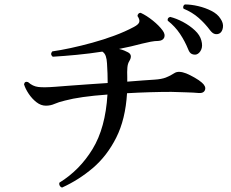

<svg xmlns="http://www.w3.org/2000/svg" viewBox="-20 -805 1040 863"><path d="M259 38Q252 36 248.5 29.5Q245 23 247 16Q338 -40 396 -135Q454 -230 463 -380Q339 -371 272 -353Q243 -346 225 -338Q207 -330 186 -330Q164 -330 144 -345.5Q124 -361 109 -383.5Q94 -406 88 -426Q91 -441 106 -436Q127 -417 152.5 -414Q178 -411 229 -415Q250 -417 287 -419.5Q324 -422 370 -425.5Q416 -429 464 -432Q464 -474 461 -520Q460 -539 455.5 -552.5Q451 -566 440 -573Q382 -564 324.5 -558.5Q267 -553 217 -550Q204 -561 215 -574Q251 -579 297.5 -589Q344 -599 395 -613Q446 -627 494.5 -645Q543 -663 582 -684Q603 -695 606 -706Q609 -717 598 -733Q598 -739 602.5 -743.5Q607 -748 613 -747Q639 -735 667 -712.5Q695 -690 711 -668Q724 -650 718 -636Q712 -622 691 -621Q676 -621 657.5 -617.5Q639 -614 619 -609Q571 -596 515 -585Q528 -582 538 -578Q548 -574 555 -570Q578 -558 561 -530Q554 -519 552.5 -501Q551 -483 552 -458V-438Q590 -441 622.5 -443.5Q655 -446 674 -447Q706 -449 725.5 -456.5Q745 -464 765 -477Q783 -488 817 -475Q834 -468 855 -456Q876 -444 887 -434Q907 -417 901.5 -401Q896 -385 872 -387Q852 -389 816.5 -390Q781 -391 750 -392Q704 -392 653.5 -390.5Q603 -389 551 -386Q544 -269 502.5 -186.5Q461 -104 397.5 -50Q334 4 259 38ZM862 -560Q852 -558 842 -562.5Q832 -567 826 -583Q811 -620 789 -653Q767 -686 734 -712Q731 -725 745 -729Q773 -722 803 -706Q833 -690 856 -668.5Q879 -647 885 -623Q892 -598 884 -581Q876 -564 862 -560ZM967 -655Q958 -650 947 -652Q936 -654 925 -668Q902 -699 873 -724.5Q844 -750 805 -766Q802 -771 804 -777Q806 -783 811 -785Q839 -785 871 -777.5Q903 -770 930.5 -756Q958 -742 971 -721Q985 -701 982 -681.5Q979 -662 967 -655Z"/></svg>

Font: Zen Old Mincho SemiBold
Style: Regular
Weight: 600
Version: Version 1.500